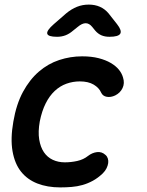

<svg xmlns="http://www.w3.org/2000/svg" viewBox="-20 -805 640 835"><path d="M38 -276Q51 -352 80 -405.5Q109 -459 149 -493.5Q189 -528 237.5 -544Q286 -560 337 -560Q378 -560 409 -552Q440 -544 462 -531Q484 -518 497 -502Q510 -486 515 -468Q523 -443 513 -422Q503 -401 481 -390Q462 -381 444.5 -384Q427 -387 420 -402Q411 -423 387.5 -437Q364 -451 327 -451Q297 -451 269 -441Q241 -431 218 -409.5Q195 -388 178.5 -355Q162 -322 153 -277Q145 -232 150.5 -198.5Q156 -165 171 -143Q186 -121 209.5 -110Q233 -99 262 -99Q289 -99 316 -105Q343 -111 363 -127Q381 -141 402 -143.5Q423 -146 439 -131Q446 -125 449 -115.5Q452 -106 450.5 -95.5Q449 -85 443.5 -73.5Q438 -62 427 -51Q406 -31 384 -19Q362 -7 339 -0.5Q316 6 291.5 8Q267 10 242 10Q186 10 142.5 -7Q99 -24 71.5 -58.5Q44 -93 34.5 -147.5Q25 -202 38 -276ZM228 -645Q189 -645 185.5 -658.5Q182 -672 214 -700L268 -747Q291 -766 315 -775.5Q339 -785 366 -785Q393 -785 414.5 -775.5Q436 -766 452 -747L489 -700Q511 -672 503 -658.5Q495 -645 456 -645Q436 -645 421 -651.5Q406 -658 394 -672L381 -688Q368 -704 352.5 -704Q337 -704 318 -688L298 -672Q282 -658 265 -651.5Q248 -645 228 -645Z"/></svg>

Font: Maple Mono NL SemiBold
Style: Italic
Weight: 600
Italic angle: -10°
Monospace: yes
Designer: subframe7536
Version: Version 7.000